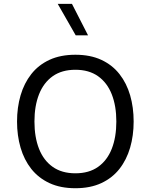

<svg xmlns="http://www.w3.org/2000/svg" viewBox="-20 -971 782 996"><path d="M371.1 -687Q293.5 -687 236.5 -660.5Q179.4 -634 142.2 -586.5Q105 -539.1 86.7 -476.3Q68.4 -413.6 68.4 -340.6Q68.4 -267.8 86.7 -205Q105 -142.1 142.3 -94.8Q179.7 -47.6 236.7 -21.1Q293.7 5.4 371.1 5.4Q448.5 5.4 505.5 -21.1Q562.5 -47.6 599.6 -94.8Q636.7 -142.1 655 -205Q673.3 -267.8 673.3 -340.6Q673.3 -413.6 655.2 -476.3Q637 -539.1 599.9 -586.5Q562.7 -634 505.7 -660.5Q448.7 -687 371.1 -687ZM371.1 -609.1Q441.4 -609.1 488.6 -575.7Q535.9 -542.2 559.7 -481.9Q583.5 -421.6 583.5 -340.6Q583.5 -259.5 559.8 -199.2Q536.1 -138.9 489 -105.5Q441.9 -72 371.1 -72Q300.5 -72 253.3 -105.5Q206.1 -138.9 182.4 -199.2Q158.7 -259.5 158.7 -340.6Q158.7 -421.6 182.5 -481.9Q206.3 -542.2 253.5 -575.7Q300.8 -609.1 371.1 -609.1ZM436.8 -787.6 353.3 -950.9H279.5L372.8 -787.6Z"/></svg>

Font: Estedad-FD-VF Thin
Style: Regular
Weight: 100
Designer: Amin Abedi
Version: Version 5.0